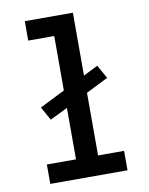

<svg xmlns="http://www.w3.org/2000/svg" viewBox="-83 -796 666 857"><g transform="rotate(-10 250.0 -367.5)"><path d="M75 0V-88H207V-321L127 -282L93 -343L207 -400V-647H89V-735H307V-450L373 -483L407 -422L307 -372V-88H425V0Z"/></g></svg>

Font: Iosevka Curly Slab Semibold
Style: Regular
Weight: 600
Monospace: yes
Designer: Belleve Invis
Foundry: Belleve Invis
Version: Version 22.1.2; ttfautohint (v1.8.4)